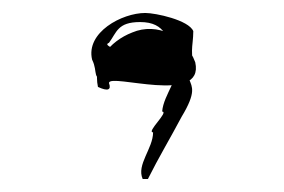

<svg xmlns="http://www.w3.org/2000/svg" viewBox="-20 -352 438 296"><path d="M122 -260C132 -240 120 -229 146 -229C169 -229 156 -238 167 -250C178 -256 153 -262 156 -271C160 -278 138 -282 148 -286C160 -302 161 -318 196 -318C236 -318 240 -291 250 -258C260 -234 232 -207 230 -180C241 -180 205 -148 216 -148C216 -123 190 -98 200 -76H208C225 -110 242 -138 260 -172C283 -210 276 -218 272 -229C278 -254 276 -263 276 -274C276 -282 278 -292 278 -304C271 -321 220 -332 204 -332C168 -332 112 -302 122 -260ZM131 -218C146 -211 152 -213 148 -224C148 -240 296 -189 281 -256C266 -297 222 -318 184 -302C148 -288 123 -256 131 -218Z"/></svg>

Font: Zinc
Style: Regular
Weight: 400
Version: Version 1